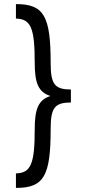

<svg xmlns="http://www.w3.org/2000/svg" viewBox="-20 -820 425 940"><path d="M327 -318V-382C248 -382 228 -407 228 -512C228 -742 195 -800 58 -800V-729C131 -727 150 -684 150 -513C150 -415 167 -369 227 -350C167 -331 150 -285 150 -187C150 -17 131 27 58 29V100C195 100 228 42 228 -188C228 -293 248 -318 327 -318Z"/></svg>

Font: HB Figtree Prototype
Style: Regular
Weight: 400
Designer: Alfredo Marco Pradil
Foundry: Hanken Design Co.®
Version: Version 1.002;Glyphs 3.2 (3228)